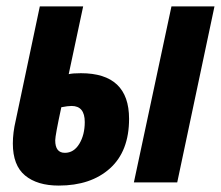

<svg xmlns="http://www.w3.org/2000/svg" viewBox="-20 -568 688 598"><path d="M20 -121Q20 -155 29 -193L104 -548H239L194 -337Q206 -340 232 -340Q382 -340 382 -198Q382 -97 322.5 -43.5Q263 10 163 10Q96 10 58 -21.5Q20 -53 20 -121ZM514 -548H648L532 0H397ZM244 -188Q244 -238 203 -238Q191 -238 171 -234Q152 -146 152 -131Q152 -92 182 -92Q210 -92 227 -120Q244 -148 244 -188Z"/></svg>

Font: Noto Sans Display Ex Bold Cond
Style: Italic
Weight: 800
Width: 3
Italic angle: -12°
Designer: Monotype Design team
Foundry: Monotype Imaging Inc.
Version: Version 1.000